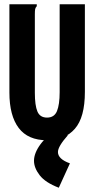

<svg xmlns="http://www.w3.org/2000/svg" viewBox="-20 -643 440 898"><path d="M200 13Q111 13 67.5 -44.5Q24 -102 24 -210V-623H152V-614Q146 -608 144.5 -600.5Q143 -593 143 -577V-209Q143 -150 155 -121.5Q167 -93 200 -93Q234 -93 246.5 -123.5Q259 -154 259 -212V-623H377V-213Q377 -94 330 -40.5Q283 13 200 13ZM307 121 255 235Q192 211 165.5 176.5Q139 142 139 109Q139 73 169.5 31.5Q200 -10 258 -44L297 -10Q251 42 251 68Q251 101 307 121Z"/></svg>

Font: Inconsolata Condensed Black
Style: Regular
Weight: 900
Width: 3
Monospace: yes
Designer: Raph Levien, Cyreal, Brenton Simpson
Foundry: Raph Levien, Cyreal, Google
Version: Version 3.001; ttfautohint (v1.8.2.53-6de2)